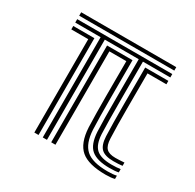

<svg xmlns="http://www.w3.org/2000/svg" viewBox="-135 -748 917 901"><g transform="rotate(30 324.0 -297.5)"><path d="M60 -580.2V-598.8H575.2V-580.2ZM197.5 0V-543H60V-561.5H575.2V-543H426.8V-474.5Q426.8 -455.2 426.6 -414.2Q426.5 -373.2 426.6 -323.8Q426.8 -274.2 427.2 -228.1Q427.8 -182 429 -152.2Q432 -96 457.4 -73.4Q482.8 -50.8 540.2 -50.8Q568.8 -50.8 588.5 -54V-36.2Q571 -32.2 540.2 -32.2Q471.8 -32.2 440.8 -58.6Q409.8 -85 406.2 -151.5Q404.8 -180.8 404.2 -226.4Q403.8 -272 403.8 -321.4Q403.8 -370.8 403.9 -412.2Q404 -453.8 404 -474.8V-543H220.2V0ZM151.8 0V-506H60V-524.5H174.5V0ZM540.2 4.2Q446.8 4.2 405.9 -30.5Q365 -65.2 360.5 -148.8Q359.2 -180.8 358.6 -225Q358 -269.2 357.9 -316.6Q357.8 -364 358 -406.1Q358.2 -448.2 358.2 -475.5V-506H266.2V0H243.2V-524.5H381V-474.5Q381 -446.2 380.9 -404.2Q380.8 -362.2 380.9 -315.4Q381 -268.5 381.5 -224.9Q382 -181.2 383.5 -149.8Q387.2 -77 422.1 -45.5Q457 -14 540.2 -14Q569.8 -14 588.5 -18.5V-0.8Q570.2 4.2 540.2 4.2ZM540.2 -69Q494 -69 474.1 -87.9Q454.2 -106.8 452 -153.2Q450.8 -182.8 450.1 -228.1Q449.5 -273.5 449.5 -322.4Q449.5 -371.2 449.6 -412.4Q449.8 -453.5 449.8 -474.2V-524.5H575.2V-506H472.8V-473.8Q472.8 -444.2 472.6 -402.5Q472.5 -360.8 472.5 -315Q472.5 -269.2 473 -227Q473.5 -184.8 475 -154.2Q476.5 -117.5 491.1 -102.4Q505.8 -87.2 540.2 -87.2Q559.5 -87.2 588.5 -89.5V-71.8Q568.8 -69 540.2 -69Z"/></g></svg>

Font: Big Shoulders Inline Text
Style: Bold
Weight: 700
Designer: Patric King
Foundry: XO Type Co
Version: Version 1.000